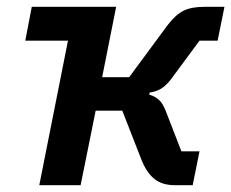

<svg xmlns="http://www.w3.org/2000/svg" viewBox="-20 -542 677 562"><path d="M179 -423H54L73 -522H320L279 -316H358L471 -469Q494 -499 517 -510.5Q540 -522 578 -522H637L617 -423H564L482 -312Q467 -292 452.5 -283Q438 -274 418 -271L417 -265Q434 -260 445.5 -249.5Q457 -239 466 -215L511 -99H564L544 0H491Q454 0 431 -19Q408 -38 393 -77L338 -218H260L216 0H95Z"/></svg>

Font: IBM Plex Sans SmBld
Style: Italic
Weight: 600
Italic angle: -11°
Designer: Mike Abbink, Paul van der Laan, Pieter van Rosmalen
Foundry: Bold Monday
Version: Version 3.005